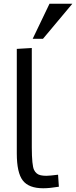

<svg xmlns="http://www.w3.org/2000/svg" viewBox="-20 -1008 411 1038"><path d="M70.8 0ZM156.7 -798.3 247.6 -987.8H371.1L212.4 -798.3ZM213.9 9.8Q135.7 9.8 103.3 -32.2Q70.8 -74.2 70.8 -178.2V-743.7L151.9 -748.5V-210.4Q152.3 -113.3 164.1 -89.4Q175.8 -65.4 200.2 -60.5Q212.9 -57.6 230.5 -57.6Q248 -57.6 293.9 -63.5L298.3 1.5Q248 9.8 213.9 9.8Z"/></svg>

Font: Oxygen
Style: Normal
Weight: 400
Designer: Vernon Adams
Foundry: Vernon Adams
Version: Version Release 0.2.2 webfont; ttfautohint (v0.8.52-bc40) -l